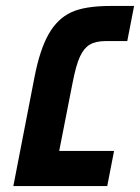

<svg xmlns="http://www.w3.org/2000/svg" viewBox="-20 -626 471 646"><path d="M363.8 -118.2 340.8 0H24.9L96.2 -367.2Q114.3 -460 144 -511.7Q172.9 -562.5 218.8 -584.2Q264.6 -606 353 -606H431.2L408.2 -487.8H335.9Q301.8 -487.8 281.7 -475.6Q261.7 -463.4 249 -435.5Q235.4 -406.7 223.1 -341.8L179.2 -118.2Z"/></svg>

Font: Arimo
Style: Bold Italic
Weight: 700
Italic angle: -12°
Designer: Steve Matteson
Foundry: Monotype Imaging Inc.
Version: Version 1.33